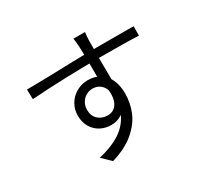

<svg xmlns="http://www.w3.org/2000/svg" viewBox="-168 -989 1313 1258"><g transform="rotate(-30 488.5 -360.5)"><path d="M606.7 -712.3Q604.4 -640.7 607.3 -383.5L534.5 -421Q534.5 -476.7 533.8 -577Q533 -677.2 530.6 -711.9Q529.5 -731.1 527.7 -747.4Q525.9 -763.8 524.2 -772.9H611.5Q609.7 -760.4 608.4 -742.7Q607.1 -725.1 606.7 -712.3ZM267.1 -639.4Q353.4 -642.2 451.5 -644.7Q549.7 -647.2 621.3 -647.2Q718 -647.2 801.5 -647Q834.2 -647 858.1 -646.9Q882 -646.7 906.6 -646.4L905.9 -575.7Q816.7 -580.3 620.1 -580.3Q492.6 -580.3 353.2 -575.8Q213.9 -571.3 95.9 -562.6L93.9 -636.5Q131.1 -636.7 174.7 -637.6Q218.4 -638.4 267.1 -639.4ZM456.7 -158.7Q414.3 -158.7 377.7 -177.7Q341.2 -196.8 318.9 -233.8Q296.6 -270.8 296.6 -321.8Q296.6 -369 319.9 -407.7Q343.1 -446.4 382.8 -468.6Q422.4 -490.8 468 -490.8Q522.8 -490.8 561.3 -465.5Q599.9 -440.1 619.1 -395.8Q638.3 -351.6 638.3 -294.4Q638.3 -221.8 611.3 -156.2Q584.2 -90.6 519.7 -35.4Q455.2 19.8 347.9 51.6L283.6 -10.9Q377 -32.5 438.4 -69.8Q499.9 -107.1 532.5 -164.4Q565.1 -221.7 565.1 -301Q565.1 -364.6 538.1 -395.9Q511.1 -427.2 467.8 -427.2Q441.8 -427.2 418.9 -414.3Q396 -401.4 382 -377.4Q368 -353.5 368 -322.9Q368 -278 396.9 -251.4Q425.7 -224.9 468.4 -224.9Q515.7 -224.9 539.9 -264.6Q564.1 -304.4 553.8 -380.1L605.7 -353Q605.7 -257.4 565.6 -208.1Q525.4 -158.7 456.7 -158.7Z"/></g></svg>

Font: Min Sans VF VF
Style: Regular
Weight: 400
Designer: Jinseong-Kim, NotoSansCJK, Nunito
Foundry: Jinseong-Kim
Version: Version 1.420;Glyphs 3.1.2 (3151)